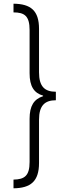

<svg xmlns="http://www.w3.org/2000/svg" viewBox="-20 -852 363 1038"><path d="M282 -310V-356C221 -356 191 -385 191 -461V-696C191 -795 146 -831 53 -832V-785C112 -785 140 -766 140 -690V-456C140 -385 164 -349 213 -335V-332C163 -316 140 -279 140 -210V24C140 99 112 118 53 119V166C146 165 191 128 191 29V-205C191 -281 222 -310 282 -310Z"/></svg>

Font: Noto Sans Devanagari ExtraCondensed Light
Style: Regular
Weight: 300
Width: 2
Designer: Jelle Bosma - Monotype Design Team
Foundry: Monotype Imaging Inc.
Version: Version 2.004